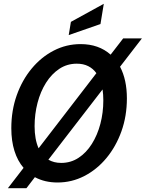

<svg xmlns="http://www.w3.org/2000/svg" viewBox="-20 -946 770 1010"><path d="M282.5 14Q215.5 14 163.5 -14L119 44H21.5L104 -63Q72.5 -99.5 56 -152.2Q39.5 -205 39.5 -271.5Q39.5 -364.5 68 -444.8Q96.5 -525 146.8 -585.5Q197 -646 263 -680Q329 -714 404 -714Q499.5 -714 562 -658.5L628 -744H726.5L611.5 -595Q647.5 -526.5 647.5 -428.5Q647.5 -335.5 618.8 -255.2Q590 -175 539.8 -114.5Q489.5 -54 423.5 -20Q357.5 14 282.5 14ZM162 -282Q162 -213 183 -166L487 -561Q470 -585 444.2 -598Q418.5 -611 384 -611Q333 -611 292.2 -584Q251.5 -557 222.2 -510.8Q193 -464.5 177.5 -405.2Q162 -346 162 -282ZM302 -89Q352.5 -89 393.2 -115.8Q434 -142.5 463.2 -189Q492.5 -235.5 508 -294.5Q523.5 -353.5 523.5 -418Q523.5 -449 519.5 -475.5L234.5 -106Q263.5 -89 302 -89ZM341.5 -761.5 353 -831 526 -926 508.5 -819.5Z"/></svg>

Font: Cabin Condensed SemiBold
Style: Italic
Weight: 600
Width: 3
Italic angle: -10°
Designer: Pablo Impallari
Foundry: Pablo Impallari. http://www.impallari.com Igino Marini. http://www.ikern.com
Version: Version 3.001; ttfautohint (v1.8.3)